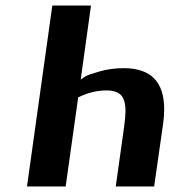

<svg xmlns="http://www.w3.org/2000/svg" viewBox="-20 -670 624 690"><path d="M168 -650H307L270 -384Q276 -389 287 -395.5Q298 -402 338.5 -413.5Q379 -425 425 -425Q570 -425 570 -278Q570 -255 567 -231L534 0H396L426 -214Q431 -251 431 -270Q431 -312 414.5 -328.5Q398 -345 363 -345Q311 -345 261 -320L216 0H77Z"/></svg>

Font: Arsenal
Style: Bold Italic
Weight: 700
Italic angle: -9.10001°
Designer: Andrij Shevchenko
Foundry: Stairsfor
Version: Version 2.001;PS 002.001;hotconv 1.0.88;makeotf.lib2.5.64775